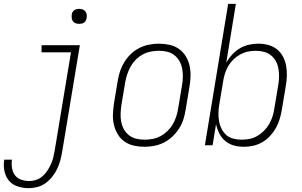

<svg xmlns="http://www.w3.org/2000/svg" viewBox="-52 -755 1572 998"><path d="M97 223Q68 223 40 214Q12 205 -5.5 184Q-23 163 -29 134Q-35 105 -30 75H10Q7 97 10.5 118.5Q14 140 26 156Q38 172 58 179Q78 186 100 186Q118 186 136 180Q154 174 168.5 161.5Q183 149 193.5 133Q204 117 212 100Q220 83 224.5 65Q229 47 232 29L317 -483H164V-520H363L271 35Q267 58 261 80Q255 102 245 123Q235 144 219.5 163.5Q204 183 184.5 197Q165 211 142.5 217Q120 223 97 223ZM360 -631Q350 -631 341.5 -634Q333 -637 327.5 -644Q322 -651 321 -660.5Q320 -670 321 -680Q322 -686 325 -692Q328 -698 334 -702Q340 -706 346.5 -707.5Q353 -709 359 -709Q369 -709 377.5 -706Q386 -703 391.5 -696Q397 -689 398.5 -679.5Q400 -670 398 -660Q397 -654 394 -648Q391 -642 385.5 -638Q380 -634 373 -632.5Q366 -631 360 -631Z M699 8Q671 8 644 2Q617 -4 595.5 -19Q574 -34 560.5 -56.5Q547 -79 540.5 -105Q534 -131 535 -159Q536 -187 540 -215L560 -335Q564 -361 572.5 -386Q581 -411 595 -433.5Q609 -456 629 -475Q649 -494 673 -506Q697 -518 723 -523Q749 -528 774 -528Q802 -528 829 -522Q856 -516 877.5 -501Q899 -486 913 -463.5Q927 -441 933 -415Q939 -389 938.5 -361Q938 -333 933 -305L913 -185Q909 -159 901 -134Q893 -109 878.5 -86.5Q864 -64 844 -45Q824 -26 800 -14Q776 -2 750 3Q724 8 699 8ZM700 -29Q720 -29 741.5 -33Q763 -37 782.5 -47.5Q802 -58 818.5 -74Q835 -90 846 -109Q857 -128 864 -149Q871 -170 874 -191L894 -311Q898 -333 898.5 -355Q899 -377 895 -398Q891 -419 881 -437Q871 -455 854.5 -468Q838 -481 817.5 -486Q797 -491 774 -491Q754 -491 732.5 -487Q711 -483 691 -472.5Q671 -462 655 -446Q639 -430 628 -411Q617 -392 610 -371Q603 -350 599 -329L579 -209Q576 -187 575 -165Q574 -143 578 -122Q582 -101 592 -83Q602 -65 618.5 -52Q635 -39 656 -34Q677 -29 700 -29Z M1216 8Q1188 8 1163 1Q1138 -6 1118.5 -22.5Q1099 -39 1087.5 -62Q1076 -85 1071 -110L1053 0H1013L1134 -735H1174L1124 -429Q1136 -451 1154.5 -471Q1173 -491 1195 -504Q1217 -517 1242 -522.5Q1267 -528 1291 -528Q1318 -528 1343.5 -521Q1369 -514 1388.5 -498Q1408 -482 1419.5 -459.5Q1431 -437 1435.5 -411.5Q1440 -386 1439 -359Q1438 -332 1433 -305L1413 -185Q1409 -161 1402 -137Q1395 -113 1382.5 -90.5Q1370 -68 1352 -48.5Q1334 -29 1311.5 -16Q1289 -3 1264.5 2.5Q1240 8 1216 8ZM1204 -29Q1224 -29 1245 -33Q1266 -37 1285 -48Q1304 -59 1320 -75Q1336 -91 1347 -110Q1358 -129 1364.5 -149.5Q1371 -170 1374 -191L1394 -311Q1398 -332 1398.5 -354Q1399 -376 1395.5 -397Q1392 -418 1382.5 -436Q1373 -454 1357 -467Q1341 -480 1320.5 -485.5Q1300 -491 1278 -491Q1258 -491 1237.5 -487Q1217 -483 1197.5 -472.5Q1178 -462 1162 -446.5Q1146 -431 1135 -412.5Q1124 -394 1117.5 -373.5Q1111 -353 1108 -333L1088 -213Q1084 -191 1083.5 -169Q1083 -147 1086.5 -126Q1090 -105 1099.5 -86Q1109 -67 1124 -53.5Q1139 -40 1160.5 -34.5Q1182 -29 1204 -29Z"/></svg>

Font: Iosevka Term Curly XLt Obl
Style: Regular
Weight: 200
Italic angle: -9°
Designer: Belleve Invis
Foundry: Belleve Invis
Version: Version 32.3.0